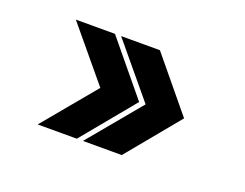

<svg xmlns="http://www.w3.org/2000/svg" viewBox="-62 -522 676 530"><g transform="rotate(20 276.5 -257.0)"><path d="M457 -257 330 -103H216L344 -257L216 -411H330ZM325 -257 198 -103H83L211 -257L83 -411H198Z"/></g></svg>

Font: Sarpanch Medium
Style: Regular
Weight: 500
Designer: Manushi Parikh (Devanagari and Latin), Jyotish Sonowal (Devanagari)
Foundry: Indian Type Foundry
Version: Version 2.004;PS 1.0;hotconv 1.0.78;makeotf.lib2.5.61930; tt